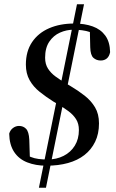

<svg xmlns="http://www.w3.org/2000/svg" viewBox="-20 -762 541 898"><path d="M162 116 250 -318H283L195 116ZM197 13Q147 13 107.5 -2.5Q68 -18 46 -51.5Q24 -85 23 -137Q28 -154 41 -163.5Q54 -173 69 -173Q89 -173 102 -159.5Q115 -146 117 -109L120 -13L88 -48Q106 -35 123.5 -28Q141 -21 160.5 -18.5Q180 -16 202 -16Q244 -16 277.5 -33Q311 -50 330 -81Q349 -112 349 -154Q349 -184 335.5 -205Q322 -226 299.5 -242.5Q277 -259 250 -275L228 -288Q195 -309 165.5 -332.5Q136 -356 118.5 -387Q101 -418 101 -460Q101 -522 130 -565Q159 -608 210 -630Q261 -652 327 -652Q376 -652 413.5 -638.5Q451 -625 472.5 -595.5Q494 -566 495 -518Q491 -498 479.5 -488.5Q468 -479 451 -479Q431 -479 417 -491.5Q403 -504 402 -541L400 -631L433 -595Q419 -606 401 -612Q383 -618 363.5 -620.5Q344 -623 324 -623Q291 -623 260.5 -609.5Q230 -596 210.5 -567Q191 -538 191 -492Q191 -462 204.5 -441Q218 -420 240 -404Q262 -388 287 -373L309 -360Q346 -338 376 -314.5Q406 -291 424.5 -260Q443 -229 443 -185Q443 -136 425 -99Q407 -62 375 -37Q343 -12 298 0.5Q253 13 197 13ZM254 -318 340 -742H373L287 -318Z"/></svg>

Font: Source Serif 4 48pt SemiBold
Style: Italic
Weight: 600
Italic angle: -12°
Designer: Frank Grießhammer
Foundry: Adobe Systems Incorporated
Version: Version 4.004;hotconv 1.0.116;makeotfexe 2.5.65601